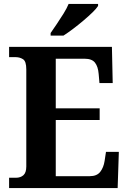

<svg xmlns="http://www.w3.org/2000/svg" viewBox="-20 -951 650 971"><path d="M26 0V-52H60Q84 -52 98.5 -65Q113 -78 113 -109V-600Q113 -641 96.5 -651.5Q80 -662 59 -662H26V-714H546L550 -531H483L479 -577Q476 -614 460.5 -634Q445 -654 408 -654H262V-403H484V-344H262V-60H434Q470 -60 487 -82Q504 -104 509 -137L516 -183H581L575 0ZM236 -784Q250 -804 267.5 -830Q285 -856 301.5 -882.5Q318 -909 327 -931H476V-921Q468 -908 448 -888.5Q428 -869 402 -847Q376 -825 349.5 -805Q323 -785 301 -771H236Z"/></svg>

Font: Noto Serif Sinhala SemiCondensed
Style: Bold
Weight: 700
Width: 4
Designer: Jelle Bosma - Monotype Design Team
Foundry: Monotype Imaging Inc.
Version: Version 2.007; ttfautohint (v1.8.4.7-5d5b)